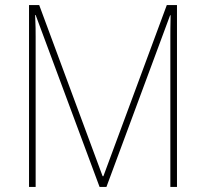

<svg xmlns="http://www.w3.org/2000/svg" viewBox="-20 -734 809 754"><path d="M371 0H398L648 -674H650C649 -631 649 -608 649 -592V0H675V-714H635L386 -42H383L134 -714H94V0H120V-590C120 -612 120 -632 118 -675H120Z"/></svg>

Font: Noto Sans Malayalam SemiCondensed Thin
Style: Regular
Weight: 100
Width: 4
Designer: Jelle Bosma - Monotype Design Team
Foundry: Monotype Imaging Inc.
Version: Version 2.104